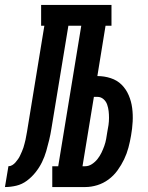

<svg xmlns="http://www.w3.org/2000/svg" viewBox="-76 -755 596 775"><path d="M-56 0 -42 -84Q-34 -84 -26.5 -88.5Q-19 -93 -13.5 -99.5Q-8 -106 -3 -113Q2 -120 5.5 -128Q9 -136 12.5 -143.5Q16 -151 18.5 -159Q21 -167 23 -175Q25 -183 27 -191Q29 -199 30 -207Q31 -215 33 -223L103 -651H90V-735H374V-651H350L317 -448Q345 -448 371 -439.5Q397 -431 415 -413Q433 -395 443.5 -370.5Q454 -346 457.5 -319Q461 -292 459.5 -264Q458 -236 453 -208Q449 -184 442.5 -159.5Q436 -135 425 -112Q414 -89 398.5 -67.5Q383 -46 362 -30.5Q341 -15 316.5 -7.5Q292 0 268 0H135V-84H159L252 -651H200L139 -281Q135 -258 131.5 -235.5Q128 -213 122.5 -190Q117 -167 110.5 -144.5Q104 -122 93.5 -100.5Q83 -79 67.5 -59.5Q52 -40 32.5 -25.5Q13 -11 -10 -5.5Q-33 0 -56 0ZM257 -84H268Q282 -84 295 -92.5Q308 -101 317.5 -113Q327 -125 333.5 -138.5Q340 -152 345 -166Q350 -180 352.5 -194Q355 -208 357 -222Q360 -236 362 -250.5Q364 -265 364 -279Q364 -293 362.5 -306.5Q361 -320 356.5 -333Q352 -346 341.5 -355Q331 -364 317 -364H303Z"/></svg>

Font: Iosevka Curly Slab Semibold
Style: Italic
Weight: 600
Italic angle: -9°
Monospace: yes
Designer: Belleve Invis
Foundry: Belleve Invis
Version: Version 22.1.2; ttfautohint (v1.8.4)